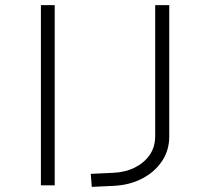

<svg xmlns="http://www.w3.org/2000/svg" viewBox="-20 -725 821 751"><path d="M140 0V-705H194V0ZM339 6 335 -45 422 -49Q470 -51 507 -69.5Q544 -88 565.5 -119Q587 -150 587 -193V-705H642V-191Q642 -137 613.5 -94.5Q585 -52 536 -26.5Q487 -1 424 2Z"/></svg>

Font: Nunito Sans 7pt Expanded ExtraLight
Style: Regular
Weight: 250
Width: 7
Designer: Vernon Adams
Foundry: Vernon Adams
Version: Version 3.101;gftools[0.9.27]